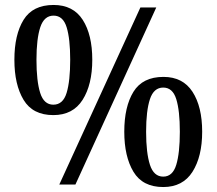

<svg xmlns="http://www.w3.org/2000/svg" viewBox="-20 -744 873 774"><path d="M195 -280Q112 -280 75 -341.5Q38 -403 38 -503Q38 -604 75 -664Q112 -724 196 -724Q275 -724 313.5 -664Q352 -604 352 -503Q352 -403 313 -341.5Q274 -280 195 -280ZM219 0 546 -714H610L284 0ZM195 -322Q234 -322 248.5 -369.5Q263 -417 263 -503Q263 -588 248.5 -634.5Q234 -681 196 -681Q158 -681 142.5 -634.5Q127 -588 127 -503Q127 -417 142 -369.5Q157 -322 195 -322ZM638 10Q555 10 518 -51.5Q481 -113 481 -213Q481 -314 518 -374Q555 -434 639 -434Q717 -434 756 -374Q795 -314 795 -213Q795 -113 756 -51.5Q717 10 638 10ZM638 -32Q676 -32 690.5 -79.5Q705 -127 705 -213Q705 -298 690.5 -344.5Q676 -391 638 -391Q600 -391 584.5 -344.5Q569 -298 569 -213Q569 -127 584.5 -79.5Q600 -32 638 -32Z"/></svg>

Font: Noto Serif Khmer SemiCondensed Medium
Style: Regular
Weight: 500
Width: 4
Designer: Danh Hong and the Monotype Design Team
Foundry: Monotype Imaging Inc.
Version: Version 2.004; ttfautohint (v1.8.4.7-5d5b)